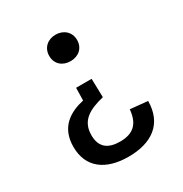

<svg xmlns="http://www.w3.org/2000/svg" viewBox="-174 -666 969 1018"><g transform="rotate(-30 310.0 -157.0)"><path d="M308 -533.5C261 -533.5 223 -502.5 223 -452C223 -401 261 -371.5 308 -371.5C355 -371.5 393.5 -401 393.5 -452C393.5 -502.5 355 -533.5 308 -533.5ZM93 29.5C93 158.5 184.5 221 321.5 221C461.5 221 557 157.5 558 16.5L451.5 6C444 94 400 129 322.5 129C250 129 206.5 98.5 206.5 24C206.5 -65.5 268.5 -98.5 360 -121L357 -235H262L260.5 -158C175.5 -139 93 -93 93 29.5Z"/></g></svg>

Font: Monaspace Krypton Medium
Style: Regular
Weight: 500
Designer: Riley Cran & the Lettermatic Team
Foundry: Lettermatic
Version: Version 1.101 (Monaspace Krypton)